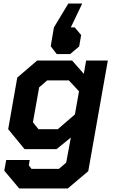

<svg xmlns="http://www.w3.org/2000/svg" viewBox="-20 -838 642 1079"><path d="M586 -498 476 124 361 221H88L4 121L15 61H147L142 91L157 111H311L352 76L378 -65L298 0H118L26 -112L77 -402L189 -498H385L451 -423L464 -498ZM424 -325 367 -386H245L200 -347L165 -151L196 -112H305L401 -195ZM378 -684H400L436 -641L425 -577L374 -534H299L265 -578L283 -684L364 -818H442Z"/></svg>

Font: Chakra Petch
Style: Bold Italic
Weight: 700
Italic angle: -10°
Designer: Katatrad Aksorn Co.,Ltd.
Foundry: Cadson Demak Co.,Ltd.
Version: Version 1.000; ttfautohint (v1.6)